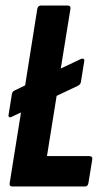

<svg xmlns="http://www.w3.org/2000/svg" viewBox="-20 -675 380 695"><path d="M25 0Q13 0 15 -12L56 -268L22 -252Q17 -249 13.5 -251Q10 -253 11 -259L23 -334Q24 -344 34 -348L71 -366L115 -643Q118 -655 128 -655H224Q237 -655 235 -643L200 -427L274 -462Q279 -464 282.5 -462Q286 -460 285 -454L273 -379Q272 -369 261 -364L185 -328L150 -110H302Q316 -110 314 -98L300 -12Q298 0 288 0Z"/></svg>

Font: Sofia Sans Extra Condensed ExtraBold
Style: Italic
Weight: 800
Italic angle: -9°
Designer: Botio Nikoltchev, Ani Petrova
Foundry: lettersoup
Version: Version 4.101; ttfautohint (v1.8.4.7-5d5b)